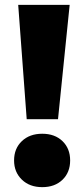

<svg xmlns="http://www.w3.org/2000/svg" viewBox="-20 -760 348 791"><path d="M90 -269 55 -740H267L219 -269ZM154 11Q102 11 70 -20Q38 -51 38 -99Q38 -148 70 -178.5Q102 -209 154 -209Q206 -209 237.5 -178.5Q269 -148 269 -99Q269 -50 237.5 -19.5Q206 11 154 11Z"/></svg>

Font: Livvic Black
Style: Regular
Weight: 900
Designer: Jacques Le Bailly, Baron von Fonthausen
Version: Version 1.001; ttfautohint (v1.8.2)